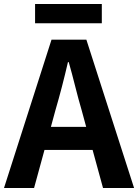

<svg xmlns="http://www.w3.org/2000/svg" viewBox="-24 -938 689 958"><path d="M484 -822H151V-918H484ZM406 -305 384 -386Q367 -444 351.5 -506Q336 -568 319 -628H315Q301 -567 285 -505.5Q269 -444 252 -386L230 -305ZM438 -190H198L146 0H-4L233 -740H407L645 0H490Z"/></svg>

Font: SpoqaHanSans-Bold
Style: Regular
Weight: 700
Designer: [Spoqa Han Sans] Dong-huui Kim \uAE40 \uB3D9 \uD718   [Noto Sans] Ryoko NISHIZUKA \u897F \u585A \u6DBC \u5B50  (kana & i
Foundry: Spoqa (http://www.spoqa-han-sans.com)
Version: Version 2.000